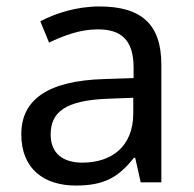

<svg xmlns="http://www.w3.org/2000/svg" viewBox="-20 -565 601 595"><path d="M288 -545C218 -545 152 -524 105 -499L132 -433C176 -454 227 -474 283 -474C353 -474 394 -444 394 -355V-323L303 -320C128 -315 46 -256 46 -149C46 -40 118 10 215 10C305 10 348 -17 395 -76H399L416 0H480V-365C480 -490 418 -545 288 -545ZM314 -259 393 -262V-214C393 -110 325 -61 235 -61C177 -61 137 -88 137 -148C137 -216 180 -254 314 -259Z"/></svg>

Font: Noto Sans Sinhala UI
Style: Regular
Weight: 400
Designer: Jelle Bosma - Monotype Design Team
Foundry: Monotype Imaging Inc.
Version: Version 2.006